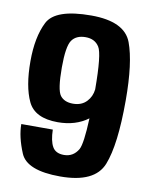

<svg xmlns="http://www.w3.org/2000/svg" viewBox="-79 -739 632 804"><g transform="rotate(10 237.0 -337.0)"><path d="M232 6Q90 6 62 -61Q34 -128 34 -182H168Q169 -134.5 182.8 -110Q196.5 -85.5 232 -85.5Q271.5 -85.5 292.5 -121Q306.5 -145.5 311 -255Q258.5 -216 182.5 -216Q85 -216 55.5 -278.5Q26 -341 26 -447.5Q26 -551 58.8 -615.8Q91.5 -680.5 244 -680.5Q386 -680.5 416.8 -598Q447.5 -515.5 447.5 -355Q447.5 -166 413.2 -80Q379 6 232 6ZM313.5 -378.5Q313 -529 294.5 -557.5Q276 -587 236.5 -587Q196.5 -587 178.2 -560.8Q160 -534.5 160 -445Q160 -349.5 177.5 -326.5Q195 -303.5 232 -303.5Q269 -303.5 290.5 -327Q310 -348 313.5 -378.5Z"/></g></svg>

Font: Anybody SemiBold
Style: Regular
Weight: 600
Designer: Tyler Finck
Foundry: Etcetera Type Company
Version: Version 1.010; ttfautohint (v1.8.3) -l 8 -r 50 -G 200 -x 14 